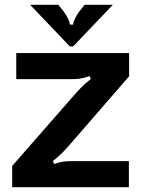

<svg xmlns="http://www.w3.org/2000/svg" viewBox="-20 -783 595 803"><path d="M31 0V-89L284 -378Q303 -400 318.5 -416Q334 -432 360 -453L354 -465Q332 -457 317 -454.5Q302 -452 284 -452H48V-561H520V-464L277 -184Q258 -162 242.5 -146Q227 -130 201 -109L207 -97Q229 -105 244 -107Q259 -109 277 -109H519V0ZM272 -589 106 -763H224L247 -734Q272 -698 272 -680H286Q286 -698 311 -734L334 -763H452L286 -589Z"/></svg>

Font: Open Sauce Sans
Style: Bold
Weight: 700
Designer: Alfredo Marco Pradil
Foundry: Creative Sauce Fz LLC
Version: Version 1.477